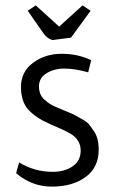

<svg xmlns="http://www.w3.org/2000/svg" viewBox="-20 -682 419 714"><path d="M176 -43Q220 -43 250 -63.5Q280 -84 280 -122Q280 -162 242 -185Q223 -196 196 -207.5Q169 -219 163 -222Q113 -244 85.5 -274Q58 -304 58 -359.5Q58 -415 103 -448.5Q148 -482 209 -482Q270 -482 319 -458L308 -413Q258 -427 219.5 -427Q181 -427 153 -409.5Q125 -392 125 -361Q125 -330 144 -312.5Q163 -295 183.5 -286Q204 -277 227.5 -267.5Q251 -258 258 -254Q265 -250 284 -239.5Q303 -229 310.5 -220Q318 -211 328 -196Q347 -171 347 -125Q347 -59 298 -23.5Q249 12 173.5 12Q98 12 40 -38L51 -78Q108 -43 176 -43ZM139 -562 83 -642 113 -662 200 -583 287 -662 317 -642 244 -542 174 -533Q153 -540 139 -562Z"/></svg>

Font: Ruluko
Style: Regular
Weight: 400
Designer: Ana Sanfelippo, Angelica Diaz, Meme Hernandez
Foundry: Ana Sanfelippo, Angelica Diaz y Meme Hernandez
Version: Version 1.001